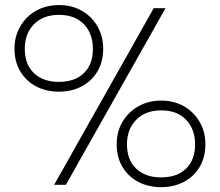

<svg xmlns="http://www.w3.org/2000/svg" viewBox="-20 -746 888 775"><path d="M217.5 -376Q166 -376 125.5 -397.5Q85 -419 61.8 -458Q38.5 -497 38.5 -549.5Q38.5 -599.5 61.8 -639.5Q85 -679.5 125.5 -702.5Q166 -725.5 218.5 -725.5Q270 -725.5 310.2 -702.5Q350.5 -679.5 373.5 -639.5Q396.5 -599.5 396.5 -549.5Q396.5 -497 373.5 -458Q350.5 -419 310 -397.5Q269.5 -376 217.5 -376ZM198.5 0Q229.5 -55 259.5 -108Q289 -161 327.5 -229L467.5 -477Q507.5 -548 538 -602Q568 -655.5 600.5 -713H648Q615.5 -655.5 585.5 -602Q555 -548 515 -477L375 -229Q336.5 -161 306.8 -108Q277 -55 246 0ZM217.5 -415.5Q282 -415.5 318.5 -450.8Q355 -486 355 -549Q355 -610 318.8 -648Q282.5 -686 218.5 -686Q154.5 -686 117.2 -648.2Q80 -610.5 80 -549Q80 -486 117 -450.8Q154 -415.5 217.5 -415.5ZM630 9.5Q578.5 9.5 538 -12Q497.5 -33.5 474.2 -72.5Q451 -111.5 451 -164Q451 -214 474.2 -253.8Q497.5 -293.5 538.2 -316.8Q579 -340 631 -340Q682.5 -340 722.8 -316.8Q763 -293.5 786 -253.8Q809 -214 809 -164Q809 -111.5 786 -72.5Q763 -33.5 722.5 -12Q682 9.5 630 9.5ZM630 -30Q694.5 -30 731 -65.2Q767.5 -100.5 767.5 -163.5Q767.5 -224.5 731.2 -262.5Q695 -300.5 631 -300.5Q567 -300.5 529.8 -262.5Q492.5 -224.5 492.5 -163.5Q492.5 -100.5 529.8 -65.2Q567 -30 630 -30Z"/></svg>

Font: Heraclito ExtraLight
Style: Regular
Weight: 200
Designer: Kostas Bartsokas (font) & Cristiano Sobral (main changes)
Foundry: Kostas Bartsokas (font) & Cristiano Sobral (main changes)
Version: Version 1.00;July 8, 2020;FontCreator 13.0.0.2655 64-bit